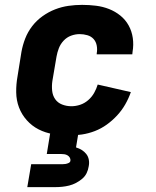

<svg xmlns="http://www.w3.org/2000/svg" viewBox="-20 -548 640 788"><path d="M263 8Q230 8 198 2.5Q166 -3 138.5 -17Q111 -31 90 -54.5Q69 -78 58 -107Q47 -136 46.5 -169Q46 -202 52 -235L68 -335Q73 -363 83.5 -390Q94 -417 112 -440.5Q130 -464 154.5 -481.5Q179 -499 206 -509.5Q233 -520 261 -524Q289 -528 317 -528Q346 -528 374 -524.5Q402 -521 427.5 -511Q453 -501 474 -484Q495 -467 508 -443.5Q521 -420 525 -392Q529 -364 524 -335L523 -325H377V-329Q380 -345 377 -361Q374 -377 364 -388Q354 -399 338.5 -403.5Q323 -408 307 -408Q289 -408 271.5 -401.5Q254 -395 241 -381Q228 -367 221.5 -350Q215 -333 212 -316L195 -216Q192 -196 194 -176Q196 -156 206.5 -141Q217 -126 235 -119Q253 -112 273 -112Q291 -112 309 -118Q327 -124 342 -137Q357 -150 366.5 -167Q376 -184 381 -201L517 -170Q508 -144 494 -119.5Q480 -95 460.5 -74Q441 -53 418 -36.5Q395 -20 369 -10Q343 0 316 4Q289 8 263 8ZM207 220H92L108 126H223Q229 126 235.5 126Q242 126 248.5 125Q255 124 261.5 121Q268 118 269 112Q270 105 266.5 99Q263 93 257 89.5Q251 86 244 85Q237 84 230 84H172L204 -112H320L292 57Q305 61 315.5 67.5Q326 74 334 84Q342 94 344.5 107.5Q347 121 344 135Q342 149 335.5 162.5Q329 176 317 186Q305 196 291.5 203Q278 210 264 213.5Q250 217 235.5 218.5Q221 220 207 220Z"/></svg>

Font: Iosevka Heavy Extended
Style: Italic
Weight: 900
Width: 7
Italic angle: -9°
Monospace: yes
Designer: Belleve Invis
Foundry: Belleve Invis
Version: Version 32.5.0; ttfautohint (v1.8.4)